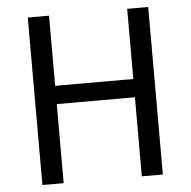

<svg xmlns="http://www.w3.org/2000/svg" viewBox="-52 -785 832 837"><g transform="rotate(-5 364.0 -366.5)"><path d="M100 0H193V-346H535V0H627V-733H535V-426H193V-733H100Z"/></g></svg>

Font: Source Han Sans CN Regular
Style: Regular
Weight: 400
Designer: Ryoko NISHIZUKA (kana & ideographs); Paul D. Hunt (Latin, Greek & Cyrillic); Wenlong ZHANG (bopomofo); Sandoll Communica
Foundry: Adobe Systems Incorporated
Version: Version 1.004;PS 1.004;hotconv 1.0.82;makeotf.lib2.5.63406